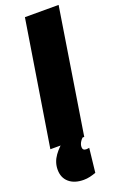

<svg xmlns="http://www.w3.org/2000/svg" viewBox="-185 -750 647 1012"><g transform="rotate(-20 138.0 -244.0)"><path d="M-12 0 100 -700H289L178 0ZM75 -24 180 -8Q166 0 156 15Q146 30 146 46Q146 65 167 65Q172 65 177 64Q182 63 183 63L168 198Q151 204 134 208Q117 212 99 212Q47 212 17 186Q-13 160 -13 115Q-13 73 12.5 37.5Q38 2 75 -24Z"/></g></svg>

Font: Georama SemiCondensed Black
Style: Italic
Weight: 900
Width: 4
Italic angle: -9°
Designer: Jean-Baptiste Levee
Foundry: Production Type
Version: Version 1.000